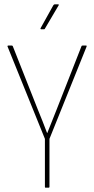

<svg xmlns="http://www.w3.org/2000/svg" viewBox="-20 -865 434 885"><path d="M189 0Q187 0 187 -4V-225L15 -650Q14 -653 15 -654Q16 -655 18 -655H34Q38 -655 39 -652L154 -361Q165 -334 176 -306.5Q187 -279 197 -252H198Q209 -279 219.5 -306Q230 -333 241 -360L356 -653Q357 -655 361 -655H376Q379 -655 379.5 -654Q380 -653 379 -650L208 -225V-4Q208 0 205 0ZM169 -730Q168 -730 167 -731.5Q166 -733 167 -735L226 -841Q229 -845 232 -845H248Q250 -845 251 -843.5Q252 -842 250 -840L187 -733Q186 -730 183 -730Z"/></svg>

Font: Sofia Sans Condensed Thin
Style: Regular
Weight: 250
Version: Version 4.100